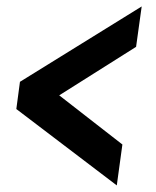

<svg xmlns="http://www.w3.org/2000/svg" viewBox="-20 -562 474 582"><path d="M334 0 29.5 -231.5 40.5 -314 409.5 -542.5 392.5 -420 159.5 -273 351 -124Z"/></svg>

Font: Mohave Light SemiBold
Style: Italic
Weight: 600
Italic angle: -8°
Version: Version 2.003